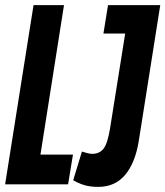

<svg xmlns="http://www.w3.org/2000/svg" viewBox="-36 -720 646 750"><path d="M-16 0 95 -700H214L122 -116H249L230 0ZM250 -16 284 -128Q293 -125 304.5 -122Q316 -119 324 -119Q352 -119 368 -138.5Q384 -158 394 -219L453 -589H368L386 -700H590L506 -169Q492 -83 452.5 -36.5Q413 10 348 10Q315 10 291.5 2.5Q268 -5 250 -16Z"/></svg>

Font: Georama ExtraCondensed
Style: Bold Italic
Weight: 700
Width: 2
Italic angle: -9°
Designer: Jean-Baptiste Levee
Foundry: Production Type
Version: Version 1.000